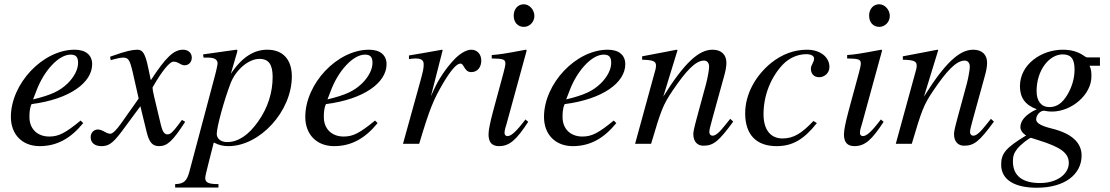

<svg xmlns="http://www.w3.org/2000/svg" viewBox="-20 -674 5205 900"><path d="M152 -252C186 -341 254 -418 311 -418C339 -418 346 -403 346 -379C346 -348 327 -312 296 -282C259 -247 221 -229 135 -208ZM358 -109C286 -50 255 -34 211 -34C155 -34 118 -70 118 -125C118 -140 118 -166 128 -186C307 -209 412 -287 412 -373C412 -415 383 -441 330 -441C180 -441 31 -281 31 -126C31 -43 85 11 166 11C249 11 313 -27 370 -97Z M675 -355C661 -423 649 -441 624 -441C601 -441 568 -434 507 -412L496 -408L499 -392L517 -397C536 -402 548 -404 556 -404C581 -404 588 -396 602 -336L630 -212L548 -96C527 -66 508 -47 497 -47C491 -47 481 -50 471 -56C458 -63 448 -67 439 -67C419 -67 405 -51 405 -31C405 -5 424 11 455 11C486 11 506 2 550 -57L638 -176L667 -57C679 -7 694 11 726 11C764 11 790 -13 848 -103L833 -112C825 -102 821 -96 812 -84C789 -54 778 -44 765 -44C751 -44 742 -57 735 -85L703 -219C697 -243 695 -257 695 -264C739 -341 775 -385 793 -385C817 -385 826 -368 845 -368C865 -368 879 -383 879 -404C879 -426 862 -441 838 -441C794 -441 757 -405 687 -298Z M1258 -313C1258 -243 1237 -170 1189 -103C1145 -41 1097 -8 1044 -8C1016 -8 996 -24 996 -46C996 -80 1032 -209 1061 -284C1084 -344 1143 -398 1196 -398C1241 -398 1258 -370 1258 -313ZM1091 -428C1092 -432 1093 -437 1093 -437C1093 -439 1091 -441 1088 -441L932 -419L934 -404H956C972 -404 1000 -401 1000 -377C1000 -372 995 -346 984 -306L869 126C857 173 844 188 801 189V205H1004V189C957 189 942 182 942 160C942 146 965 64 982 -6C1007 7 1028 11 1051 11C1197 11 1348 -151 1348 -316C1348 -394 1307 -441 1233 -441C1173 -441 1116 -409 1062 -328Z M1532 -252C1566 -341 1634 -418 1691 -418C1719 -418 1726 -403 1726 -379C1726 -348 1707 -312 1676 -282C1639 -247 1601 -229 1515 -208ZM1738 -109C1666 -50 1635 -34 1591 -34C1535 -34 1498 -70 1498 -125C1498 -140 1498 -166 1508 -186C1687 -209 1792 -287 1792 -373C1792 -415 1763 -441 1710 -441C1560 -441 1411 -281 1411 -126C1411 -43 1465 11 1546 11C1629 11 1693 -27 1750 -97Z M2000 -223 2055 -439 2052 -441C1980 -428 1969 -426 1897 -414V-397C1912 -399 1920 -400 1928 -400C1948 -400 1966 -395 1966 -374C1966 -353 1964 -344 1950 -292L1869 0H1945C1995 -168 2013 -208 2056 -282C2092 -343 2120 -376 2138 -376C2145 -376 2148 -372 2154 -362C2163 -347 2171 -336 2189 -336C2219 -336 2236 -360 2236 -390C2236 -420 2217 -441 2189 -441C2166 -441 2136 -423 2110 -396C2069 -353 2035 -300 2016 -258Z M2443 -114C2400 -57 2376 -36 2359 -36C2351 -36 2345 -41 2345 -51C2345 -65 2350 -78 2355 -95L2449 -438L2445 -441C2344 -422 2324 -419 2285 -416V-400C2339 -399 2349 -396 2349 -376C2349 -368 2345 -350 2340 -332L2292 -155C2277 -99 2270 -64 2270 -44C2270 -7 2286 11 2319 11C2369 11 2401 -19 2456 -103ZM2485 -599C2485 -628 2462 -654 2435 -654C2408 -654 2388 -632 2388 -601C2388 -569 2407 -548 2436 -548C2462 -548 2485 -571 2485 -599Z M2651 -252C2685 -341 2753 -418 2810 -418C2838 -418 2845 -403 2845 -379C2845 -348 2826 -312 2795 -282C2758 -247 2720 -229 2634 -208ZM2857 -109C2785 -50 2754 -34 2710 -34C2654 -34 2617 -70 2617 -125C2617 -140 2617 -166 2627 -186C2806 -209 2911 -287 2911 -373C2911 -415 2882 -441 2829 -441C2679 -441 2530 -281 2530 -126C2530 -43 2584 11 2665 11C2748 11 2812 -27 2869 -97Z M3403 -117C3396 -108 3389 -99 3382 -91C3353 -54 3335 -38 3321 -38C3309 -38 3305 -47 3305 -56C3305 -64 3309 -81 3319 -117L3375 -320C3381 -341 3385 -362 3385 -380C3385 -416 3363 -441 3320 -441C3256 -441 3189 -381 3089 -221L3156 -439L3152 -441C3099 -430 3071 -426 2990 -410V-394C3041 -393 3055 -387 3055 -367C3055 -361 3054 -355 3053 -350L2957 0H3032C3079 -158 3087 -181 3132 -248C3195 -341 3240 -390 3280 -390C3295 -390 3304 -379 3304 -361C3304 -349 3298 -313 3290 -282L3246 -120C3232 -68 3230 -55 3230 -45C3230 -7 3252 9 3277 9C3324 9 3349 -11 3417 -104Z M3793 -107C3739 -50 3701 -25 3648 -25C3591 -25 3559 -67 3559 -139C3559 -228 3594 -313 3650 -372C3679 -402 3719 -420 3759 -420C3782 -420 3796 -412 3796 -400C3796 -381 3781 -370 3781 -352C3781 -332 3792 -312 3820 -312C3846 -312 3868 -333 3868 -360C3868 -407 3824 -441 3763 -441C3702 -441 3645 -419 3596 -380C3525 -323 3473 -236 3473 -143C3473 -41 3527 11 3620 11C3695 11 3748 -20 3809 -97Z M4109 -114C4066 -57 4042 -36 4025 -36C4017 -36 4011 -41 4011 -51C4011 -65 4016 -78 4021 -95L4115 -438L4111 -441C4010 -422 3990 -419 3951 -416V-400C4005 -399 4015 -396 4015 -376C4015 -368 4011 -350 4006 -332L3958 -155C3943 -99 3936 -64 3936 -44C3936 -7 3952 11 3985 11C4035 11 4067 -19 4122 -103ZM4151 -599C4151 -628 4128 -654 4101 -654C4074 -654 4054 -632 4054 -601C4054 -569 4073 -548 4102 -548C4128 -548 4151 -571 4151 -599Z M4625 -117C4618 -108 4611 -99 4604 -91C4575 -54 4557 -38 4543 -38C4531 -38 4527 -47 4527 -56C4527 -64 4531 -81 4541 -117L4597 -320C4603 -341 4607 -362 4607 -380C4607 -416 4585 -441 4542 -441C4478 -441 4411 -381 4311 -221L4378 -439L4374 -441C4321 -430 4293 -426 4212 -410V-394C4263 -393 4277 -387 4277 -367C4277 -361 4276 -355 4275 -350L4179 0H4254C4301 -158 4309 -181 4354 -248C4417 -341 4462 -390 4502 -390C4517 -390 4526 -379 4526 -361C4526 -349 4520 -313 4512 -282L4468 -120C4454 -68 4452 -55 4452 -45C4452 -7 4474 9 4499 9C4546 9 4571 -11 4639 -104Z M4990 90C4990 141 4936 184 4855 184C4775 184 4728 152 4728 82C4728 59 4733 43 4748 24C4762 6 4804 -28 4813 -28C4824 -24 4834 -21 4847 -17C4954 16 4990 44 4990 90ZM5017 -348C5017 -306 5004 -265 4984 -231C4960 -190 4933 -172 4899 -172C4861 -172 4839 -200 4839 -247C4839 -346 4899 -419 4961 -419C4998 -419 5017 -401 5017 -348ZM5136 -366V-405H5076C5073 -405 5068 -407 5060 -413C5033 -432 5000 -441 4962 -441C4861 -441 4761 -372 4761 -270C4761 -218 4784 -182 4840 -162C4786 -137 4763 -107 4763 -78C4763 -65 4772 -50 4790 -39C4692 20 4673 47 4673 98C4673 170 4738 206 4840 206C4973 206 5050 142 5050 55C5050 -5 5004 -49 4908 -72C4864 -83 4837 -96 4837 -114C4837 -135 4856 -155 4873 -155C4875 -155 4877 -155 4880 -154C4889 -152 4900 -151 4911 -151C5004 -151 5096 -231 5096 -315C5096 -332 5096 -348 5087 -366Z"/></svg>

Font: XITS
Style: Italic
Weight: 400
Italic angle: -16.33°
Designer: MicroPress Inc., with final additions and corrections provided by Coen Hoffman, Elsevier (retired)
Version: Version 1.302